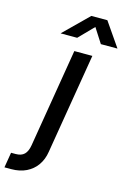

<svg xmlns="http://www.w3.org/2000/svg" viewBox="-243 -801 714 1070"><g transform="rotate(15 114.5 -266.0)"><path d="M104.5 -522.5H208.5L112.3 56.6Q105.5 101.1 82.3 134.3Q59.1 167.5 21.7 185.8Q-15.6 204.1 -65.4 204.1H-104L-89.4 116.2H-62.5Q-30.3 116.2 -12.9 99.1Q4.4 82 10.3 45.9ZM100.6 -598.1H5.9V-599.1L145.5 -736.3H237.8L332.5 -599.1V-598.1H237.3L183.1 -682.6Z"/></g></svg>

Font: Inter 28pt Medium
Style: Italic
Weight: 500
Italic angle: -9.3988°
Designer: Rasmus Andersson
Foundry: rsms
Version: Version 4.001;git-66647c0bb